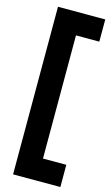

<svg xmlns="http://www.w3.org/2000/svg" viewBox="-144 -847 622 1069"><g transform="rotate(15 167.0 -313.0)"><path d="M50 170.5H322.5V42.5H188V-667.5H322.5V-795.5H50Z"/></g></svg>

Font: MCL Standard Bold
Style: Regular
Weight: 700
Designer: Květoslav Bartoš
Foundry: Florian Karsten
Version: Version 1.001;Glyphs 3.2.3 (3260)